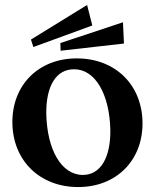

<svg xmlns="http://www.w3.org/2000/svg" viewBox="-20 -744 624 776"><path d="M296 12C450 12 556 -95 556 -245C556 -399 448 -508 290 -508C136 -508 30 -401 30 -251C30 -97 139 12 296 12ZM315 -37C228 -37 170 -139 167 -285C166 -397 207 -464 279 -464C364 -465 423 -364 426 -218C427 -106 386 -37 315 -37ZM115 -554 353 -641 332 -724 105 -584ZM225 -539 481 -568 477 -654 224 -570Z"/></svg>

Font: Sinistre
Style: Bold
Weight: 700
Designer: Jules Durand
Foundry: Collletttivo
Version: Version 69.420;Glyphs 3.2 (3217)